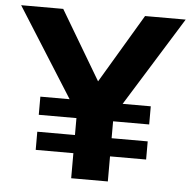

<svg xmlns="http://www.w3.org/2000/svg" viewBox="-52 -772 823 823"><g transform="rotate(5 360.0 -360.0)"><path d="M122.1 -258.8V-336.9H248L5.9 -720.2H187L362.8 -423.8L539.1 -720.2H713.9L476.1 -336.9H597.2V-258.8H441.9V-186H597.2V-107.9H441.9V0H284.2V-107.9H122.1V-186H284.2V-258.8Z"/></g></svg>

Font: Aspekta 400
Style: Bold
Weight: 700
Designer: Ivo Dolenc
Version: Version 2.000